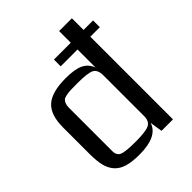

<svg xmlns="http://www.w3.org/2000/svg" viewBox="-211 -879 1011 1011"><g transform="rotate(-45 295.0 -373.0)"><path d="M55.2 -181.2V-379.9Q55.2 -472.7 100.1 -512.9Q145 -553.2 249 -553.2Q315.9 -553.2 350.6 -536.4Q385.3 -519.5 399.4 -481.4V-615.7H273.9V-666H399.4V-752.9H494.6V-666H565.4V-615.7H494.6V0H409.2L398.4 -70.3Q374 6.8 239.3 6.8Q184.6 6.8 149.2 -3.7Q113.8 -14.2 92.8 -37.8Q71.8 -61.5 63.5 -95.5Q55.2 -129.4 55.2 -181.2ZM273.4 -490.7Q240.7 -490.7 223.9 -490Q207 -489.3 189.9 -486.1Q172.9 -482.9 166 -476.3Q159.2 -469.7 154.8 -458.5Q150.4 -447.3 150.4 -429.2V-107.9Q150.4 -75.7 173.8 -65.7Q197.3 -55.7 272.9 -55.7Q347.7 -55.7 373.5 -68.4Q399.4 -81.1 399.4 -120.1V-422.9Q399.4 -464.8 375.2 -477.8Q351.1 -490.7 273.4 -490.7Z"/></g></svg>

Font: Coda
Style: Regular
Weight: 400
Designer: vernon adams
Foundry: vernon adams
Version: Version 2.001; ttfautohint (v0.8) -r 50 -G 200 -x